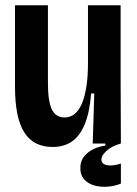

<svg xmlns="http://www.w3.org/2000/svg" viewBox="-20 -545 520 729"><path d="M180 13Q107 13 72 -42.5Q37 -98 37 -214V-525H162V-230Q162 -160 177 -129.5Q192 -99 225 -99Q247 -99 263.5 -112.5Q280 -126 291 -152Q302 -178 308 -216Q314 -254 314 -304V-525H438V-244L439 0H332L338 -190H326Q320 -116 301 -71.5Q282 -27 252 -7Q222 13 180 13ZM439 152Q418 161 391.5 163.5Q365 166 341 160Q317 154 301 137.5Q285 121 285 93Q285 66 300 48Q315 30 337.5 20Q360 10 380 8V-7L438 -8V0Q402 11 383.5 28.5Q365 46 365 60Q365 72 373 77Q381 82 393 83Q405 84 417.5 81.5Q430 79 439 76Z"/></svg>

Font: Bricolage Grotesque 72pt SemiCondensed SemiBold
Style: Regular
Weight: 600
Width: 4
Designer: Mathieu Triay
Foundry: Atelier Triay
Version: Version 1.001;gftools[0.9.33.dev8+g029e19f]